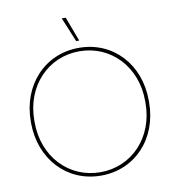

<svg xmlns="http://www.w3.org/2000/svg" viewBox="-94 -963 954 1051"><g transform="rotate(-10 383.0 -437.5)"><path d="M376 -744H393L342 -880H320ZM55 -347C55 -145 193 5 383 5H384C573 5 711 -143 711 -345V-355C711 -557 573 -705 384 -705H383C193 -705 55 -555 55 -353ZM75 -344V-356C75 -546 208 -686 382 -686H383C558 -686 691 -546 691 -356V-344C691 -154 558 -14 384 -14H383C208 -14 75 -154 75 -344Z"/></g></svg>

Font: Fixel Display Thin
Style: Regular
Weight: 100
Designer: AlfaBravo + MacPaw
Foundry: Kyrylo Tkachov, Marchela Mozhyna, Serhii Makarenko, Maria Weinstein, Zakhar Kryvoshyya
Version: Version 1.211